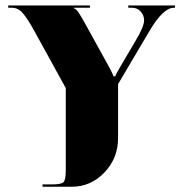

<svg xmlns="http://www.w3.org/2000/svg" viewBox="-20 -475 687 722"><path d="M10.9 -454.5H318.2V-445.8H257.4V-444.1Q266.2 -441.4 274.7 -429Q283.2 -416.5 298.1 -389.9L392.5 -219Q404.7 -195.8 406.9 -187.9H413Q415.2 -194.5 429.2 -218.5L490.4 -322.6Q521.9 -375.9 521.9 -398.2Q521.9 -417.8 508.7 -431.8Q495.6 -445.8 477.3 -445.8H462.4V-454.5H638.1V-445.8H633.7Q593.5 -445.8 542 -358.4L424 -158.7V43.7Q424 119.8 372.8 173.5Q321.7 227.3 249.1 227.3H139.9V218.5H174.8Q210.2 218.5 218.8 210Q227.3 201.5 227.3 166.1V-143.8L105.8 -364.5Q83 -405.6 65.6 -425.7Q48.1 -445.8 25.3 -445.8H10.9Z"/></svg>

Font: Wabroye
Style: Medium
Weight: 500
Designer: gluk
Foundry: gluk
Version: Version 0.14